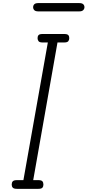

<svg xmlns="http://www.w3.org/2000/svg" viewBox="-20 -1194 554 1214"><path d="M54 -27Q54 -40 60.8 -47.5Q67.5 -55 86.5 -55H128L282.5 -925.5H249Q230 -925.5 223.8 -933.5Q217.5 -941.5 217.5 -953Q217.5 -965 223.8 -972Q230 -979 249 -979H386Q405.5 -979 411.8 -972Q418 -965 418 -953Q418 -941.5 411.8 -933.5Q405.5 -925.5 386 -925.5H343.5L190 -55H223Q242 -55 248.2 -47.5Q254.5 -40 254.5 -27Q254.5 -15 248.2 -7.5Q242 0 223 0H86.5Q67.5 0 60.8 -7.5Q54 -15 54 -27ZM222.5 -1122Q204 -1122 196.8 -1129.8Q189.5 -1137.5 189.5 -1148.5Q189.5 -1159.5 196.8 -1167Q204 -1174.5 222.5 -1174.5H481Q499 -1174.5 506.5 -1167Q514 -1159.5 514 -1148.5Q514 -1138 506.2 -1130Q498.5 -1122 481 -1122Z"/></svg>

Font: Edu QLD Hand
Style: Regular
Weight: 400
Designer: Tina and Corey Anderson, Eben Sorkin
Foundry: Sorkin Type Co.
Version: Version 2.000